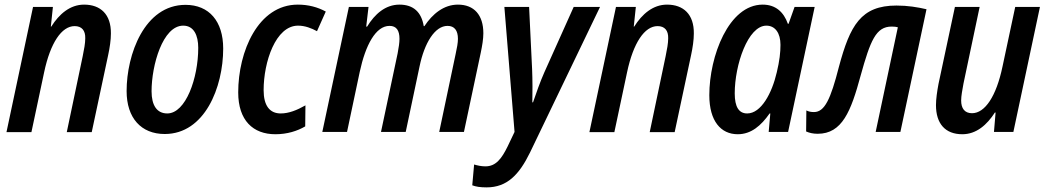

<svg xmlns="http://www.w3.org/2000/svg" viewBox="-20 -571 4527 831"><path d="M8 1H116L171 -258C198 -386 247 -458 303 -458C334 -458 350 -439 349 -405C349 -384 344 -357 338 -328L269 1H377L448 -332C455 -364 460 -398 460 -426C461 -509 415 -551 344 -551C283 -551 236 -510 202 -456H200L209 -541H123Z M693 9C866 9 946 -193 946 -361C946 -479 885 -550 783 -550C605 -550 528 -335 528 -177C528 -60 591 9 693 9ZM704 -80C659 -80 636 -115 636 -176C636 -288 684 -460 773 -460C819 -460 838 -418 838 -364C838 -233 784 -80 704 -80Z M1172 10C1223 10 1267 -4 1301 -24L1302 -115C1265 -94 1230 -80 1195 -80C1147 -80 1121 -114 1121 -181C1121 -303 1173 -460 1270 -460C1300 -460 1328 -449 1352 -436L1390 -521C1355 -540 1315 -551 1269 -551C1097 -551 1011 -348 1011 -171C1011 -50 1075 10 1172 10Z M1375 0H1482L1537 -260C1562 -376 1606 -459 1666 -459C1696 -459 1709 -439 1709 -403C1709 -387 1706 -366 1701 -340L1629 0H1736L1796 -284C1817 -385 1862 -459 1917 -459C1947 -459 1962 -439 1962 -403C1962 -386 1958 -364 1952 -337L1881 0H1988L2061 -344C2067 -373 2072 -402 2072 -427C2072 -506 2032 -551 1962 -551C1901 -551 1852 -511 1817 -458H1814C1804 -518 1770 -551 1709 -551C1648 -551 1602 -510 1569 -456H1565L1575 -541H1490Z M2086 240C2175 240 2227 185 2274 89L2577 -541H2463L2336 -258C2319 -220 2299 -164 2287 -128H2284C2285 -168 2285 -226 2283 -272L2270 -541H2163L2207 0L2177 63C2151 116 2126 149 2081 149C2062 149 2046 145 2032 141L2024 231C2040 237 2058 240 2086 240Z M2531 1H2639L2694 -258C2721 -386 2770 -458 2826 -458C2857 -458 2873 -439 2872 -405C2872 -384 2867 -357 2861 -328L2792 1H2900L2971 -332C2978 -364 2983 -398 2983 -426C2984 -509 2938 -551 2867 -551C2806 -551 2759 -510 2725 -456H2723L2732 -541H2646Z M3214 -80C3178 -80 3160 -108 3160 -167C3160 -290 3217 -460 3297 -460C3335 -460 3358 -428 3358 -377C3358 -344 3354 -308 3342 -258C3321 -167 3274 -80 3214 -80ZM3173 10C3231 10 3274 -27 3311 -80H3314L3307 0H3391L3506 -541H3419L3393 -468H3390C3372 -519 3337 -551 3281 -551C3134 -551 3050 -328 3050 -159C3050 -47 3100 10 3173 10Z M3519 8C3625 8 3663 -89 3705 -244C3747 -395 3771 -456 3839 -456C3850 -456 3859 -455 3866 -453L3770 0H3877L3990 -531C3951 -540 3909 -547 3860 -547C3706 -547 3659 -461 3611 -282C3575 -141 3549 -86 3503 -86C3490 -86 3480 -88 3470 -93L3469 -2C3483 4 3498 8 3519 8Z M4145 10C4206 10 4252 -31 4286 -84H4289L4282 0H4366L4481 -541H4374L4319 -283C4292 -154 4243 -81 4187 -81C4155 -81 4140 -102 4140 -136C4140 -156 4145 -181 4150 -209L4220 -541H4113L4042 -208C4036 -176 4031 -142 4031 -116C4031 -36 4071 10 4145 10Z"/></svg>

Font: Noto Sans Display SemiCondensed Medium
Style: Italic
Weight: 500
Width: 4
Italic angle: -12°
Designer: Monotype Design Team
Foundry: Monotype Imaging Inc.
Version: Version 1.900